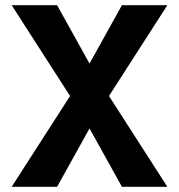

<svg xmlns="http://www.w3.org/2000/svg" viewBox="-20 -720 690 740"><path d="M25 0H200L325 -225L450 0H625L400 -350L625 -700H450L325 -475L200 -700H25L250 -350Z"/></svg>

Font: LS-VG5000 Bold
Style: Regular
Weight: 400
Designer: Justin Bihan, 2021
Foundry: Justin Bihan, 2021
Version: Version 1.000;Glyphs 3.1.2 (3151)